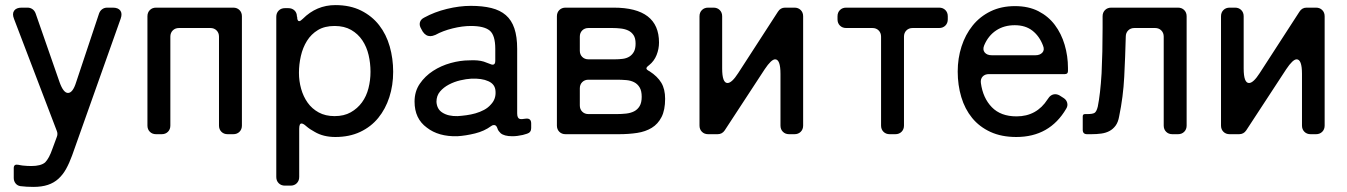

<svg xmlns="http://www.w3.org/2000/svg" viewBox="-20 -527 5290 754"><path d="M111 207Q84 207 60 204Q48 202 41 193Q34 184 34 172V133Q34 117 51 120Q55 121 59 121.5Q63 122 68 123Q77 124 86 124.5Q95 125 103 125Q140 125 157 111Q173 95 186 57L203 11Q208 -1 203 -13L35 -453Q27 -473 35.5 -485Q44 -497 65 -497H88Q99 -497 107.5 -491Q116 -485 120 -474L214 -204Q229 -162 247 -162Q266 -162 279 -204L369 -474Q373 -485 381.5 -491Q390 -497 401 -497H423Q444 -497 452.5 -485.5Q461 -474 454 -454L263 84Q252 114 239.5 136.5Q227 159 209.5 175Q192 191 168 199Q144 207 111 207Z M559 -34V-463Q559 -478 568.5 -487.5Q578 -497 593 -497H896Q911 -497 920.5 -487.5Q930 -478 930 -463V-34Q930 -19 920.5 -9.5Q911 0 896 0H874Q859 0 849.5 -9.5Q840 -19 840 -34V-383Q840 -398 830.5 -407.5Q821 -417 806 -417H683Q668 -417 658.5 -407.5Q649 -398 649 -383V-34Q649 -19 639.5 -9.5Q630 0 615 0H593Q578 0 568.5 -9.5Q559 -19 559 -34Z M1065 168V-461Q1065 -476 1074.5 -485.5Q1084 -495 1099 -495H1112Q1127 -495 1136.5 -486Q1146 -477 1146 -462L1147 -461Q1147 -444 1155 -444Q1160 -444 1169 -453Q1223 -507 1297 -507Q1355 -507 1398 -485.5Q1441 -464 1469 -428Q1497 -392 1510.5 -344.5Q1524 -297 1524 -245Q1524 -192 1509 -145.5Q1494 -99 1465.5 -64Q1437 -29 1394.5 -9Q1352 11 1297 11Q1250 11 1216 -9Q1197 -19 1182 -32Q1171 -42 1164 -42Q1155 -42 1155 -21V168Q1155 183 1145.5 192.5Q1136 202 1121 202H1099Q1084 202 1074.5 192.5Q1065 183 1065 168ZM1294 -71Q1331 -71 1357.5 -86Q1384 -101 1401.5 -125Q1419 -149 1427 -180.5Q1435 -212 1435 -245Q1435 -279 1427.5 -311Q1420 -343 1403 -368.5Q1386 -394 1359 -409.5Q1332 -425 1294 -425Q1255 -425 1228.5 -409Q1202 -393 1185.5 -366.5Q1169 -340 1161.5 -307Q1154 -274 1154 -241Q1154 -209 1162.5 -178.5Q1171 -148 1188 -124Q1205 -100 1231.5 -85.5Q1258 -71 1294 -71Z M1776 8Q1702 10 1656 -26Q1608 -61 1608 -128Q1608 -168 1628.5 -198Q1649 -228 1680.5 -248.5Q1712 -269 1750 -279.5Q1788 -290 1823 -290Q1857 -292 1880 -285L1904 -276Q1910 -273 1915 -273Q1925 -273 1925 -288V-335Q1925 -389 1903 -407Q1881 -425 1829 -425Q1796 -425 1757.5 -415.5Q1719 -406 1690 -390Q1678 -385 1670 -385Q1652 -385 1640 -403L1634 -414Q1626 -427 1629 -439Q1632 -451 1646 -458Q1686 -480 1735 -492Q1784 -504 1829 -504Q1875 -504 1909.5 -495.5Q1944 -487 1966.5 -467.5Q1989 -448 2000 -415.5Q2011 -383 2011 -335V-82Q2011 -63 2021 -60Q2028 -58 2044 -61Q2066 -64 2066 -42V-24Q2066 -7 2050 -2L2033 3Q2011 8 1992 8Q1960 8 1946 -4Q1942 -8 1938.5 -12.5Q1935 -17 1933 -24Q1929 -36 1920 -36Q1914 -36 1909 -32Q1882 -12 1845.5 -3Q1809 6 1776 8ZM1777 -71Q1793 -72 1811.5 -74.5Q1830 -77 1847.5 -82Q1865 -87 1881 -95.5Q1897 -104 1908 -117Q1928 -138 1926 -168Q1925 -196 1898 -208Q1872 -220 1830 -218Q1811 -217 1787.5 -211.5Q1764 -206 1743 -195Q1722 -184 1708 -167.5Q1694 -151 1694 -127Q1696 -98 1717 -85Q1740 -70 1777 -71Z M2167 -34V-463Q2167 -478 2176.5 -487.5Q2186 -497 2201 -497H2390Q2568 -497 2568 -360Q2568 -335 2558.5 -311Q2549 -287 2529 -271Q2518 -263 2518.5 -258Q2519 -253 2531 -247Q2562 -227 2577 -202Q2592 -177 2592 -139Q2592 -95 2578 -67.5Q2564 -40 2539.5 -25Q2515 -10 2482 -5Q2449 0 2410 0H2201Q2186 0 2176.5 -9.5Q2167 -19 2167 -34ZM2291 -294H2394Q2411 -294 2426 -296Q2441 -298 2452 -305Q2463 -312 2469.5 -324Q2476 -336 2476 -356Q2476 -377 2468 -389Q2460 -401 2447.5 -407Q2435 -413 2418.5 -415Q2402 -417 2385 -417H2291Q2276 -417 2266.5 -407.5Q2257 -398 2257 -383V-328Q2257 -313 2266.5 -303.5Q2276 -294 2291 -294ZM2291 -79H2402Q2421 -79 2439 -81Q2457 -83 2470.5 -90Q2484 -97 2492 -110.5Q2500 -124 2500 -147Q2500 -170 2492 -183.5Q2484 -197 2470.5 -204Q2457 -211 2439 -212.5Q2421 -214 2402 -214H2291Q2276 -214 2266.5 -204.5Q2257 -195 2257 -180V-113Q2257 -98 2266.5 -88.5Q2276 -79 2291 -79Z M2727 -34V-463Q2727 -478 2736.5 -487.5Q2746 -497 2761 -497H2782Q2797 -497 2806.5 -487.5Q2816 -478 2816 -463V-258Q2816 -201 2837 -201Q2854 -201 2879 -240L3035 -481Q3045 -497 3063 -497H3100Q3115 -497 3124.5 -487.5Q3134 -478 3134 -463V-34Q3134 -19 3124.5 -9.5Q3115 0 3100 0H3079Q3064 0 3054.5 -9.5Q3045 -19 3045 -34V-237Q3045 -294 3024 -294Q3009 -294 2983 -255L2826 -15Q2816 0 2798 0H2761Q2746 0 2736.5 -9.5Q2727 -19 2727 -34Z M3440 -34V-383Q3440 -398 3430.5 -407.5Q3421 -417 3406 -417H3303Q3288 -417 3278.5 -426.5Q3269 -436 3269 -451V-463Q3269 -478 3278.5 -487.5Q3288 -497 3303 -497H3668Q3683 -497 3692.5 -487.5Q3702 -478 3702 -463V-451Q3702 -436 3692.5 -426.5Q3683 -417 3668 -417H3564Q3549 -417 3539.5 -407.5Q3530 -398 3530 -383V-34Q3530 -19 3520.5 -9.5Q3511 0 3496 0H3474Q3459 0 3449.5 -9.5Q3440 -19 3440 -34Z M3971 11Q3913 11 3869.5 -9Q3826 -29 3797.5 -64Q3769 -99 3755 -146Q3741 -193 3741 -246Q3741 -298 3756 -344.5Q3771 -391 3799.5 -426.5Q3828 -462 3870 -482.5Q3912 -503 3966 -503Q4019 -503 4058 -483Q4097 -463 4122.5 -429Q4148 -395 4161 -351Q4174 -307 4174 -260V-248Q4174 -236 4162 -236H3864Q3848 -236 3839 -226.5Q3830 -217 3832 -201Q3840 -142 3875 -106Q3910 -70 3972 -70Q4051 -70 4094 -137Q4106 -157 4124 -157Q4135 -157 4146 -149L4157 -142Q4168 -135 4171 -123Q4174 -111 4167 -100Q4102 11 3971 11ZM3875 -310H4046Q4064 -310 4073.5 -320.5Q4083 -331 4076 -348Q4062 -385 4034.5 -406.5Q4007 -428 3965 -428Q3923 -428 3892 -407.5Q3861 -387 3845 -349Q3838 -332 3847 -321Q3856 -310 3875 -310Z M4232 -17V-70Q4232 -79 4241 -79H4250Q4270 -79 4278 -83.5Q4286 -88 4291 -108Q4301 -157 4306 -239Q4308 -280 4309 -324.5Q4310 -369 4310 -418V-463Q4310 -478 4319.5 -487.5Q4329 -497 4344 -497H4606Q4621 -497 4630.5 -487.5Q4640 -478 4640 -463V-34Q4640 -19 4630.5 -9.5Q4621 0 4606 0H4584Q4569 0 4559.5 -9.5Q4550 -19 4550 -34V-383Q4550 -398 4540.5 -407.5Q4531 -417 4516 -417H4435Q4420 -417 4410.5 -407.5Q4401 -398 4401 -383Q4399 -305 4395 -226Q4391 -147 4375 -70Q4371 -47 4361 -33.5Q4351 -20 4337 -12.5Q4323 -5 4305 -2.5Q4287 0 4266 0H4249Q4232 0 4232 -17Z M4775 -34V-463Q4775 -478 4784.5 -487.5Q4794 -497 4809 -497H4830Q4845 -497 4854.5 -487.5Q4864 -478 4864 -463V-258Q4864 -201 4885 -201Q4902 -201 4927 -240L5083 -481Q5093 -497 5111 -497H5148Q5163 -497 5172.5 -487.5Q5182 -478 5182 -463V-34Q5182 -19 5172.5 -9.5Q5163 0 5148 0H5127Q5112 0 5102.5 -9.5Q5093 -19 5093 -34V-237Q5093 -294 5072 -294Q5057 -294 5031 -255L4874 -15Q4864 0 4846 0H4809Q4794 0 4784.5 -9.5Q4775 -19 4775 -34Z"/></svg>

Font: Higure Gothic Medium
Style: Regular
Weight: 500
Designer: Yoshimichi Ohira
Foundry: Positype
Version: Version 1.000